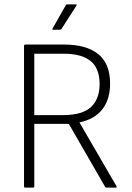

<svg xmlns="http://www.w3.org/2000/svg" viewBox="-20 -859 605 879"><path d="M96 0Q90 0 90 -6V-649Q90 -655 96 -655H274Q375 -655 429.5 -611.5Q484 -568 484 -476Q484 -404 448.5 -358.5Q413 -313 345 -299L344 -298L513 -7Q517 0 509 0H468Q463 0 461 -4L295 -292H137V-6Q137 0 131 0ZM137 -332H268Q357 -332 396.5 -369Q436 -406 436 -474Q436 -546 395 -579.5Q354 -613 273 -613H137ZM224 -723Q217 -723 221 -729L281 -835Q284 -839 287 -839H326Q335 -839 329 -832L262 -727Q260 -723 254 -723Z"/></svg>

Font: Sofia Sans Semi Condensed Light
Style: Regular
Weight: 300
Designer: Botio Nikoltchev, Ani Petrova
Foundry: lettersoup
Version: Version 4.100; ttfautohint (v1.8.4.7-5d5b)